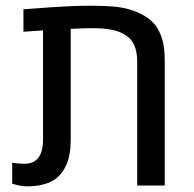

<svg xmlns="http://www.w3.org/2000/svg" viewBox="-20 -661 691 684"><path d="M75.7 2.9Q64 2.9 51.3 0.5Q38.6 -2 23.4 -6.8V-81.1Q44.4 -77.6 66.4 -77.6Q100.1 -77.6 116.7 -99.1Q133.3 -120.6 133.3 -165V-552.7Q115.7 -551.8 98.1 -550.3Q80.6 -548.8 63.5 -547.9V-627.9Q113.3 -631.8 157 -634.8Q200.7 -637.7 238 -639.2Q275.4 -640.6 307.1 -640.6Q352.5 -640.6 384 -637.7Q415.5 -634.8 438.7 -628.2Q461.9 -621.6 482.4 -611.3Q509.3 -597.7 526.9 -578.9Q544.4 -560.1 554.7 -530.8Q561.5 -512.7 564.2 -491Q566.9 -469.2 566.9 -443.4V0H468.8V-440.4Q468.8 -495.1 444.1 -521.7Q419.4 -548.3 371.1 -556.2Q349.1 -560.5 312.5 -560.5Q295.4 -560.5 275.1 -560.1Q254.9 -559.6 231.9 -558.1V-165Q231.9 -136.7 228 -113.3Q224.1 -89.8 214.8 -70.3Q201.7 -42.5 180.2 -25.4Q161.6 -11.2 135.5 -4.2Q109.4 2.9 75.7 2.9Z"/></svg>

Font: Open Sans Medium
Style: Regular
Weight: 500
Designer: Monotype Design Team
Foundry: Monotype Imaging Inc.
Version: Version 3.000